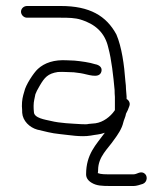

<svg xmlns="http://www.w3.org/2000/svg" viewBox="-20 -481 559 640"><path d="M306 96C306.7 92.7 307 89.3 307 86C307 40.7 340.4 14.4 360 -15C372.2 -31.3 386.3 -51.8 391 -73C392.4 -80.1 398.8 -92.4 400 -102L406 -114L411 -127C415.6 -137.8 408.4 -147.8 402 -151V-159C401.3 -167 400.7 -175.3 400 -184C400 -191.3 399.3 -200 398 -210C394.1 -264.4 385.8 -324.4 368 -366C334.4 -428.4 278.8 -461 183 -461H70C59.4 -461 50 -452.6 50 -442C50 -431.4 59.4 -422 70 -422H183C208.3 -422 230 -421.6 249.5 -415.5C296.9 -400.8 329.8 -372.6 341 -322C351.7 -283.3 357.9 -225.9 362 -181C362 -173 362.3 -165.3 363 -158V-114C362.3 -112.7 361.7 -111.7 361 -111C347.9 -92.6 324.8 -73.8 298 -70L276 -68C271.3 -66.7 263.7 -66.3 253 -67C218.1 -69.2 180.7 -70.1 149 -78C131.2 -82.2 93 -87.2 93 -108C92.3 -114 92 -120.7 92 -128C92 -144.1 95.7 -153.2 98 -167C100 -173 104.8 -182.5 112.5 -195.5C128.5 -222.7 139.3 -235.8 173 -241C191.7 -242.2 210.3 -240 226 -240C232.7 -239.3 240.3 -238.3 249 -237C272 -233.5 311.1 -216.7 318 -242.5C322 -257.4 308.9 -265 297 -267C279.2 -272.9 250.1 -277 228 -279C221.3 -279 213.3 -279.3 204 -280C160.3 -282.7 128.3 -271.6 106 -251C92.1 -238.2 65.3 -197.6 61 -176C55.8 -159.3 53 -147.4 53 -127C53.7 -119 54 -111.7 54 -105C55.8 -78.1 78.6 -56.1 104 -49C129 -43.4 150.6 -36.7 180 -34C211.2 -30.9 249.5 -23.6 282 -29C299 -32.4 311.9 -32.3 328 -38C328.7 -38.7 329.3 -39 330 -39L329 -38C300.5 1.3 267 32.5 267 100C267 111.3 273 120.7 285 128C302 138.5 320.3 139 349 139H426C434.6 139 447.5 134.8 456 132C472 126 473.6 102.8 459 95.5C446.6 89.3 436.2 100 426 100H349C331.7 100 317.2 100.5 306 96Z"/></svg>

Font: Just Breathe
Style: Regular
Weight: 400
Foundry: Cannot Into Space Fonts
Version: Version 0.72